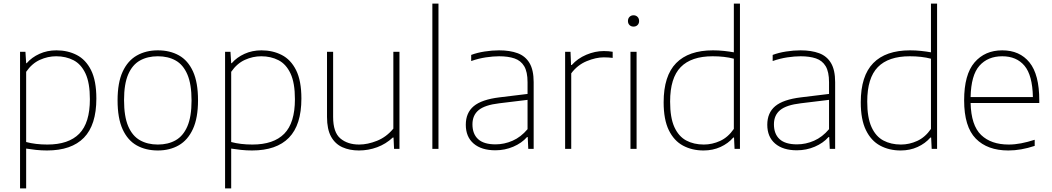

<svg xmlns="http://www.w3.org/2000/svg" viewBox="-20 -828 5850 1068"><path d="M91.5 220V-540H121.5L125.5 -476.5H128.5Q156.5 -509 199.5 -528.5Q242.5 -548 294 -548Q356.5 -548 406.8 -522.2Q457 -496.5 486.5 -437.8Q516 -379 516 -280Q516 -133 446.8 -62Q377.5 9 241.5 9Q210.5 9 180.5 5.8Q150.5 2.5 125.5 -1.5V220ZM243.5 -24Q361.5 -24 420.8 -84.2Q480 -144.5 480 -276Q480 -367 455.5 -419.2Q431 -471.5 388.5 -493.2Q346 -515 292.5 -515Q246 -515 201.8 -495Q157.5 -475 125.5 -428.5V-38Q177.5 -24 243.5 -24Z M858 9Q791 9 740.5 -19.2Q690 -47.5 662 -109Q634 -170.5 634 -270Q634 -368 662.2 -429.2Q690.5 -490.5 741 -519.2Q791.5 -548 858 -548Q925 -548 975.2 -520Q1025.5 -492 1053.5 -430.8Q1081.5 -369.5 1081.5 -270Q1081.5 -172 1053.2 -110.5Q1025 -49 974.8 -20Q924.5 9 858 9ZM858 -24Q915 -24 957 -47.8Q999 -71.5 1022.2 -125.2Q1045.5 -179 1045.5 -269Q1045.5 -360 1022.2 -414Q999 -468 957 -491.5Q915 -515 858 -515Q801 -515 758.8 -491.5Q716.5 -468 693.2 -414.5Q670 -361 670 -271.5Q670 -180 693.2 -125.8Q716.5 -71.5 758.8 -47.8Q801 -24 858 -24Z M1232 220V-540H1262L1266 -476.5H1269Q1297 -509 1340 -528.5Q1383 -548 1434.5 -548Q1497 -548 1547.2 -522.2Q1597.5 -496.5 1627 -437.8Q1656.5 -379 1656.5 -280Q1656.5 -133 1587.2 -62Q1518 9 1382 9Q1351 9 1321 5.8Q1291 2.5 1266 -1.5V220ZM1384 -24Q1502 -24 1561.2 -84.2Q1620.5 -144.5 1620.5 -276Q1620.5 -367 1596 -419.2Q1571.5 -471.5 1529 -493.2Q1486.5 -515 1433 -515Q1386.5 -515 1342.2 -495Q1298 -475 1266 -428.5V-38Q1318 -24 1384 -24Z M1976.5 9Q1924.5 9 1884.2 -9.2Q1844 -27.5 1821.5 -68.2Q1799 -109 1799 -177.5V-540H1833V-177.5Q1833 -92 1873.2 -58Q1913.5 -24 1977.5 -24Q2025 -24 2077 -44.8Q2129 -65.5 2168 -112.5V-540H2202V0H2172L2169 -63H2165Q2126.5 -27 2077.8 -9Q2029 9 1976.5 9Z M2385 0V-808H2419V0Z M2735.5 8Q2658.5 8 2614.8 -29.2Q2571 -66.5 2571 -134Q2571 -200.5 2615.2 -237.5Q2659.5 -274.5 2758.5 -286.5L2914.5 -305.5V-370.5Q2914.5 -428.5 2895.8 -459.8Q2877 -491 2841.8 -503Q2806.5 -515 2756.5 -515Q2723.5 -515 2683 -509Q2642.5 -503 2601 -488.5V-522.5Q2634 -535 2675.8 -541.5Q2717.5 -548 2756 -548Q2816.5 -548 2859.5 -532Q2902.5 -516 2925.5 -477.2Q2948.5 -438.5 2948.5 -371V0H2918.5L2915.5 -65.5H2911.5Q2882 -32 2835.2 -12Q2788.5 8 2735.5 8ZM2608 -136.5Q2608 -83 2639.5 -54Q2671 -25 2736.5 -25Q2785 -25 2831.2 -45.2Q2877.5 -65.5 2914.5 -109.5V-272.5L2757.5 -253.5Q2677 -244 2642.5 -215.5Q2608 -187 2608 -136.5Z M3123.5 0V-540H3153.5L3156.5 -466.5H3160.5Q3193 -503 3241.5 -523.5Q3290 -544 3338.5 -544Q3365.5 -544 3388 -540V-506Q3376 -507.5 3364.2 -508.2Q3352.5 -509 3338.5 -509Q3295 -509 3243.5 -487.8Q3192 -466.5 3157.5 -420V0Z M3487 0V-540H3521V0ZM3504 -680Q3490.5 -680 3481.8 -688.5Q3473 -697 3473 -711Q3473 -725.5 3481.8 -734.2Q3490.5 -743 3504 -743Q3517.5 -743 3526.2 -734.2Q3535 -725.5 3535 -711Q3535 -697 3526.2 -688.5Q3517.5 -680 3504 -680Z M3893.5 9Q3829.5 9 3779.2 -18Q3729 -45 3700.2 -104Q3671.5 -163 3671.5 -259Q3671.5 -406 3741 -477Q3810.5 -548 3946 -548Q3976.5 -548 4006.8 -544.8Q4037 -541.5 4062 -537V-808H4096V0H4066L4063 -63H4059Q4030.5 -30 3987.8 -10.5Q3945 9 3893.5 9ZM3895 -24Q3941.5 -24 3985.8 -44.2Q4030 -64.5 4062 -111V-501.5Q4010 -515 3944 -515Q3825.5 -515 3766.5 -454.8Q3707.5 -394.5 3707.5 -263Q3707.5 -173.5 3731.2 -121.2Q3755 -69 3797.2 -46.5Q3839.5 -24 3895 -24Z M4412.5 8Q4335.5 8 4291.8 -29.2Q4248 -66.5 4248 -134Q4248 -200.5 4292.2 -237.5Q4336.5 -274.5 4435.5 -286.5L4591.5 -305.5V-370.5Q4591.5 -428.5 4572.8 -459.8Q4554 -491 4518.8 -503Q4483.5 -515 4433.5 -515Q4400.5 -515 4360 -509Q4319.5 -503 4278 -488.5V-522.5Q4311 -535 4352.8 -541.5Q4394.5 -548 4433 -548Q4493.5 -548 4536.5 -532Q4579.5 -516 4602.5 -477.2Q4625.5 -438.5 4625.5 -371V0H4595.5L4592.5 -65.5H4588.5Q4559 -32 4512.2 -12Q4465.5 8 4412.5 8ZM4285 -136.5Q4285 -83 4316.5 -54Q4348 -25 4413.5 -25Q4462 -25 4508.2 -45.2Q4554.5 -65.5 4591.5 -109.5V-272.5L4434.5 -253.5Q4354 -244 4319.5 -215.5Q4285 -187 4285 -136.5Z M4990 9Q4926 9 4875.8 -18Q4825.5 -45 4796.8 -104Q4768 -163 4768 -259Q4768 -406 4837.5 -477Q4907 -548 5042.5 -548Q5073 -548 5103.2 -544.8Q5133.5 -541.5 5158.5 -537V-808H5192.5V0H5162.5L5159.5 -63H5155.5Q5127 -30 5084.2 -10.5Q5041.5 9 4990 9ZM4991.5 -24Q5038 -24 5082.2 -44.2Q5126.5 -64.5 5158.5 -111V-501.5Q5106.5 -515 5040.5 -515Q4922 -515 4863 -454.8Q4804 -394.5 4804 -263Q4804 -173.5 4827.8 -121.2Q4851.5 -69 4893.8 -46.5Q4936 -24 4991.5 -24Z M5589 9Q5472.5 9 5407.8 -57Q5343 -123 5343 -270Q5343 -413.5 5400.8 -480.8Q5458.5 -548 5555 -548Q5652 -548 5706.5 -480.8Q5761 -413.5 5761 -270V-255H5379Q5382 -130.5 5437.5 -77.2Q5493 -24 5591 -24Q5624.5 -24 5659.8 -30.8Q5695 -37.5 5735.5 -50.5V-16.5Q5659 9 5589 9ZM5555 -515Q5475 -515 5428.2 -462.5Q5381.5 -410 5379 -288H5725.5Q5723 -409.5 5678.8 -462.2Q5634.5 -515 5555 -515Z"/></svg>

Font: Encode Sans SemiExpanded SemiExpanded Thin
Style: Regular
Weight: 100
Width: 6
Designer: Multiple Designers
Foundry: Impallari Type
Version: Version 3.000; ttfautohint (v1.8.3) -l 8 -r 50 -G 200 -x 14 